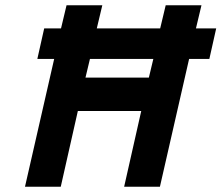

<svg xmlns="http://www.w3.org/2000/svg" viewBox="-20 -710 842 730"><path d="M148 -602H212L233 -690H369L348 -602H589L610 -690H746L725 -602H802L776 -486H699L588 0H452L517 -288H276L211 0H75L186 -486H122ZM546 -415 563 -486H322L305 -415Z"/></svg>

Font: Panefresco 999wt
Style: Italic
Weight: 900
Version: Version 1.001